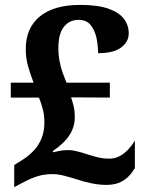

<svg xmlns="http://www.w3.org/2000/svg" viewBox="-20 -744 599 783"><path d="M414 10Q383 10 350.5 3Q318 -4 295 -12Q270 -20 243 -27Q216 -34 196 -34Q162 -34 135.5 -26Q109 -18 82 -4L38 19V-71L70 -91Q91 -104 112 -124Q133 -144 147 -174Q161 -204 161 -244Q161 -273 155 -297Q149 -321 139 -346H24V-407H117Q107 -432 96 -468.5Q85 -505 85 -543Q85 -630 142.5 -677Q200 -724 307 -724Q379 -724 422.5 -708.5Q466 -693 485.5 -667Q505 -641 505 -608Q505 -573 473.5 -550Q442 -527 380 -527Q380 -558 373.5 -589Q367 -620 350 -641.5Q333 -663 300 -663Q263 -663 240.5 -634.5Q218 -606 218 -547Q218 -520 223 -494Q228 -468 236 -446Q244 -424 251 -407H428V-346L270 -347Q277 -325 281 -308Q285 -291 285 -265Q285 -239 275 -215Q265 -191 245 -169.5Q225 -148 195 -128L198 -123Q204 -125 221.5 -128.5Q239 -132 257 -132Q271 -132 283 -129.5Q295 -127 309.5 -123Q324 -119 345 -112Q367 -105 385 -101Q403 -97 425 -97Q448 -97 466.5 -106.5Q485 -116 501 -132.5Q517 -149 530 -171V-59Q517 -36 500 -20.5Q483 -5 462 2.5Q441 10 414 10Z"/></svg>

Font: Noto Serif Kannada
Style: Bold
Weight: 700
Version: Version 2.003